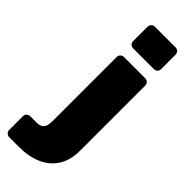

<svg xmlns="http://www.w3.org/2000/svg" viewBox="-364 -771 989 989"><g transform="rotate(45 131.0 -276.5)"><path d="M-36 190Q-46 190 -54 182.5Q-62 175 -62 164V63Q-62 52 -54 44.5Q-46 37 -36 37H12Q32 37 43.5 29.5Q55 22 59.5 7.5Q64 -7 64 -24V-494Q64 -505 71.5 -512.5Q79 -520 90 -520H246Q257 -520 264.5 -512.5Q272 -505 272 -494V-19Q272 50 242.5 96.5Q213 143 160 166.5Q107 190 37 190ZM92 -585Q81 -585 73.5 -592.5Q66 -600 66 -611V-716Q66 -727 73.5 -735Q81 -743 92 -743H244Q255 -743 262.5 -735Q270 -727 270 -716V-611Q270 -600 262.5 -592.5Q255 -585 244 -585Z"/></g></svg>

Font: Rubik ExtraBold
Style: Regular
Weight: 800
Designer: Hubert and Fischer
Foundry: Hubert and Fischer
Version: Version 2.300;gftools[0.9.30]